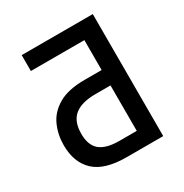

<svg xmlns="http://www.w3.org/2000/svg" viewBox="-166 -843 931 973"><g transform="rotate(-30 300.0 -357.0)"><path d="M95 -621V-714H511V0H297Q169 0 110 -55.5Q51 -111 51 -212Q51 -273 75 -326.5Q99 -380 155.5 -413Q212 -446 308 -446H408V-621ZM320 -356Q239 -356 198 -323Q157 -290 157 -217Q157 -150 193.5 -120Q230 -90 307 -90H408V-356Z"/></g></svg>

Font: Noto Sans Mono Medium
Style: Regular
Weight: 500
Designer: Monotype Design Team
Foundry: Monotype Imaging Inc.
Version: Version 2.014